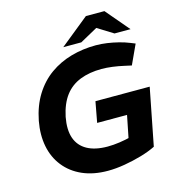

<svg xmlns="http://www.w3.org/2000/svg" viewBox="-128 -995 1008 1111"><g transform="rotate(-15 376.0 -439.0)"><path d="M382 10Q295 10 229.5 -19Q164 -48 122.5 -100.5Q81 -153 67.5 -222.5Q54 -292 69 -373Q86 -460 126 -524Q166 -588 223.5 -629Q281 -670 351.5 -690Q422 -710 500 -710Q533 -710 567.5 -705Q602 -700 635.5 -691.5Q669 -683 696 -672L726 -660L672 -543L631 -552Q596 -560 561.5 -564.5Q527 -569 497 -569Q424 -569 368 -547Q312 -525 276.5 -478Q241 -431 225 -355Q211 -280 228.5 -229.5Q246 -179 293.5 -152.5Q341 -126 416 -126Q450 -126 488 -131.5Q526 -137 565 -147L538 -109L571 -274H392L415 -398H740L673 -56Q635 -37 585 -22.5Q535 -8 482 1Q429 10 382 10ZM316 -748 489 -888H600L558 -822L424 -748ZM623 -748 504 -822 489 -888H600L719 -748Z"/></g></svg>

Font: REM SemiBold
Style: Italic
Weight: 600
Italic angle: -11°
Designer: Octavio Pardo
Foundry: Ashler Design
Version: Version 1.005;gftools[0.9.28]